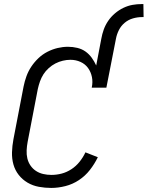

<svg xmlns="http://www.w3.org/2000/svg" viewBox="-20 -912 726 944"><path d="M232 12Q201 12 171 6.5Q141 1 115.5 -14Q90 -29 72 -52Q54 -75 46 -103.5Q38 -132 39 -163.5Q40 -195 46 -227L96 -487Q101 -512 110 -537Q119 -562 134 -584.5Q149 -607 169 -626Q189 -645 213.5 -657.5Q238 -670 263.5 -676Q289 -682 314 -682Q338 -682 360.5 -676.5Q383 -671 400.5 -658.5Q418 -646 431 -628Q444 -610 453 -590L478 -721Q482 -744 490 -766.5Q498 -789 512 -809.5Q526 -830 545.5 -846.5Q565 -863 587 -873.5Q609 -884 631.5 -888Q654 -892 677 -892H685L686 -828H678Q656 -828 633.5 -821.5Q611 -815 593 -800Q575 -785 564.5 -764Q554 -743 550 -721L503 -481H431Q437 -508 432 -533Q427 -558 413 -577.5Q399 -597 376 -607.5Q353 -618 326 -618Q308 -618 289 -613.5Q270 -609 252.5 -600Q235 -591 219.5 -577Q204 -563 193.5 -546.5Q183 -530 176.5 -511.5Q170 -493 166 -475L116 -215Q112 -194 111 -173Q110 -152 114.5 -133Q119 -114 130 -98Q141 -82 157 -71.5Q173 -61 192.5 -56.5Q212 -52 233 -52Q258 -52 283 -58.5Q308 -65 331 -80Q354 -95 371.5 -117Q389 -139 400 -163L461 -139Q445 -106 422 -76.5Q399 -47 368 -26.5Q337 -6 301.5 3Q266 12 232 12Z"/></svg>

Font: Lode Term
Style: Italic
Weight: 400
Italic angle: -11°
Monospace: yes
Designer: Belleve Invis
Foundry: Belleve Invis
Version: Version 29.2.0